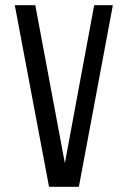

<svg xmlns="http://www.w3.org/2000/svg" viewBox="-20 -720 489 740"><path d="M116 -700 230 -91 343 -700H415L284 0H169L37 -700Z"/></svg>

Font: Bebas Neue Regular
Style: Regular
Weight: 400
Designer: Ryoichi Tsunekawa & LGV (GE)
Foundry: Free Software Foundation, Inc.
Version: Version 1.003 August 13, 2016